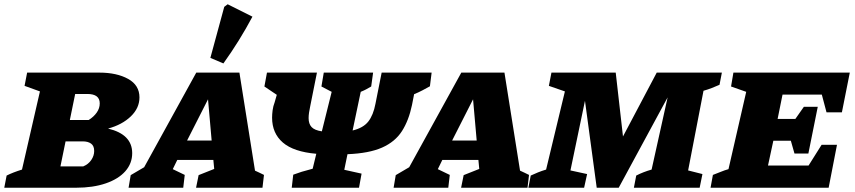

<svg xmlns="http://www.w3.org/2000/svg" viewBox="-44 -879 4004 899"><path d="M-24 0 -13 -57Q17 -72 59 -85L143 -451L71 -477L83 -539H421Q503 -539 556 -509.5Q609 -480 609 -423Q609 -373 568.5 -334Q528 -295 462 -277Q575 -250 575 -162Q575 -114 543 -77.5Q511 -41 451.5 -20.5Q392 0 312 0ZM365 -439H308L283 -317H371Q395 -332 409 -352Q423 -372 423 -395Q423 -439 365 -439ZM239 -100H346Q370 -110 383.5 -130Q397 -150 397 -172Q397 -196 382.5 -206.5Q368 -217 344 -217H263Z M1150 -80Q1161 -75 1171.5 -70Q1182 -65 1192 -60L1185 0H874L886 -59L959 -88L955 -130H786L765 -87Q793 -74 821 -60L814 0H558L568 -59L631 -96L875 -539H1077ZM832 -221H947L930 -414ZM1002 -582 941 -608 1006 -847 1022 -859 1138 -801Q1078 -688 1002 -582Z M1322 0 1329 -61Q1350 -69 1368 -74.5Q1386 -80 1420 -89L1437 -159Q1331 -168 1280.5 -211.5Q1230 -255 1230 -328Q1230 -344 1232.5 -363Q1235 -382 1242 -400L1252 -435L1194 -474L1206 -539H1440L1408 -379Q1405 -365 1403 -351.5Q1401 -338 1401 -326Q1401 -299 1415 -284Q1429 -269 1463 -264L1509 -449L1461 -474L1472 -539H1703L1694 -474Q1680 -466 1671 -461Q1662 -456 1645 -449L1607 -268Q1657 -280 1680.5 -310Q1704 -340 1714 -393L1743 -539H1977L1969 -475Q1953 -466 1934 -456Q1915 -446 1895 -438L1885 -387Q1870 -315 1838 -265Q1806 -215 1745 -188Q1684 -161 1583 -157L1568 -84L1649 -66L1637 0Z M2391 -80Q2402 -75 2412.5 -70Q2423 -65 2433 -60L2426 0H2115L2127 -59L2200 -88L2196 -130H2027L2006 -87Q2034 -74 2062 -60L2055 0H1799L1809 -59L1872 -96L2116 -539H2318ZM2073 -221H2188L2171 -414Z M2430 0 2441 -57Q2458 -65 2475.5 -72Q2493 -79 2513 -85L2601 -451L2526 -477L2538 -539H2839L2873 -240L3031 -539H3336L3325 -482Q3307 -474 3289 -467Q3271 -460 3250 -454L3178 -81L3245 -64L3232 0H2924L2935 -57Q2968 -74 3007 -85L3082 -423L2853 0H2750L2695 -407L2627 -81L2705 -64L2691 0Z M3283 0 3294 -60Q3313 -67 3331 -74.5Q3349 -82 3367 -87L3450 -449L3379 -474L3390 -539H3935L3898 -353H3826L3804 -436H3620L3597 -322H3680L3720 -379H3785L3741 -160H3676L3659 -220H3577L3552 -104H3742L3803 -201H3875L3836 0Z"/></svg>

Font: Piazzolla SC ExtraBold
Style: Italic
Weight: 800
Italic angle: -11.3°
Designer: Juan Pablo del Peral
Foundry: Huerta Tipografica
Version: Version 1.330